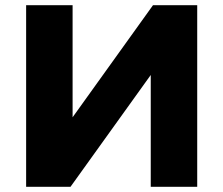

<svg xmlns="http://www.w3.org/2000/svg" viewBox="-20 -720 861 740"><path d="M80.7 -700H259.8V-268L569.7 -700H740.1V0H561V-431L251.7 0H80.7Z"/></svg>

Font: iiserrat Thin
Style: Regular
Weight: 100
Designer: Akira Ohta
Foundry: Akira Ohta
Version: Version 1.200;Glyphs 3.3.1 (3343)